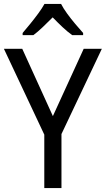

<svg xmlns="http://www.w3.org/2000/svg" viewBox="-20 -964 542 984"><path d="M251 -369 409 -714H502L295 -277V0H207V-274L0 -714H94ZM293 -944Q304 -922 324 -894.5Q344 -867 366 -841Q388 -815 406 -795V-784H350Q326 -801 300.5 -825Q275 -849 250 -875Q224 -849 199 -825Q174 -801 151 -784H96V-795Q114 -816 135.5 -842.5Q157 -869 176.5 -895.5Q196 -922 208 -944Z"/></svg>

Font: Noto Sans Gurmukhi SemiCondensed
Style: Regular
Weight: 400
Width: 4
Designer: Jelle Bosma - Monotype Design Team
Foundry: Monotype Imaging Inc.
Version: Version 2.004; ttfautohint (v1.8.4.7-5d5b)